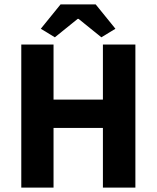

<svg xmlns="http://www.w3.org/2000/svg" viewBox="-20 -855 714 875"><path d="M77 0V-652H224V-401H449V-652H597V0H449V-272H224V0ZM166 -724 256 -835H416L506 -724L442 -685L338 -769H334L230 -685Z"/></svg>

Font: TT Toshiba Sans
Style: Bold
Weight: 700
Designer: Paul D. Hunt
Foundry: Toshiba Corporation
Version: Version 2.020;PS 2.000;hotconv 1.0.86;makeotf.lib2.5.63406